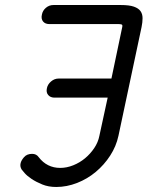

<svg xmlns="http://www.w3.org/2000/svg" viewBox="-20 -745 588 765"><path d="M177 -649Q160 -649 151.5 -659.5Q143 -670 147 -687Q150 -703 163 -714Q176 -725 193 -725H461Q495 -725 513.5 -718.5Q532 -712 540 -700.5Q548 -689 548 -672.5Q548 -656 544 -637L452 -204Q443 -162 419 -125Q395 -88 361.5 -60Q328 -32 287 -16Q246 0 204 0Q173 0 148.5 -10Q124 -20 106 -32Q88 -44 78 -55.5Q68 -67 66 -70Q59 -82 62 -94Q64 -105 75.5 -118.5Q87 -132 108 -132Q125 -132 134 -119Q167 -76 220 -76Q246 -76 272 -86.5Q298 -97 319 -114.5Q340 -132 355.5 -155Q371 -178 376 -204L409 -356H197Q181 -356 172 -366.5Q163 -377 167 -394Q170 -409 183.5 -420.5Q197 -432 213 -432H424L467 -637Q469 -646 464.5 -647.5Q460 -649 453 -649Z"/></svg>

Font: VDS Compensated
Style: Light Italic
Weight: 300
Italic angle: -12°
Designer: artmaker
Foundry: artmaker
Version: Version 1.000 2012 initial release